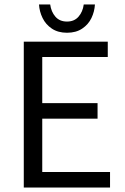

<svg xmlns="http://www.w3.org/2000/svg" viewBox="-20 -843 561 863"><path d="M464.4 -655.8V-586.9H169.9V-379.4H418.5V-309.6H169.9V-69.8H474.6V0H86.9V-655.8ZM205.6 -822.8Q210 -790 229 -768.1Q248 -746.1 281.2 -746.1Q314 -746.1 333 -768.1Q352.1 -790 356.4 -822.8H406.7Q404.8 -790.5 390.9 -761.7Q377 -732.9 349.4 -714.4Q321.8 -695.8 281.2 -695.8Q240.7 -695.8 213.1 -714.4Q185.5 -732.9 171.4 -762Q157.2 -791 155.3 -822.8Z"/></svg>

Font: Varta
Style: Regular
Weight: 400
Designer: Joana Correia, Viktoriya Grabowska, Eben Sorkin
Foundry: Sorkin Type
Version: Version 1.002; ttfautohint (v1.3) -l 8 -r 24 -G 200 -x 12 -H